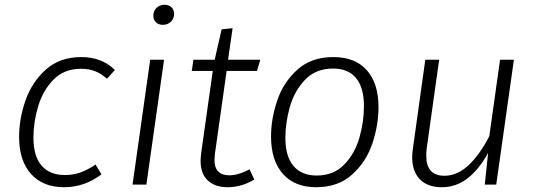

<svg xmlns="http://www.w3.org/2000/svg" viewBox="-20 -773 2241 804"><path d="M461 -480 428 -443Q405 -464 379 -474.5Q353 -485 319 -485Q249 -485 204.5 -440Q160 -395 140 -328.5Q120 -262 120 -197Q120 -118 154.5 -79Q189 -40 251 -40Q287 -40 317.5 -51Q348 -62 380 -84L405 -43Q334 11 248 11Q160 11 110 -44.5Q60 -100 60 -200Q60 -276 87 -353Q114 -430 172.5 -482Q231 -534 320 -534Q407 -534 461 -480Z M593 0H535L609 -523H667ZM622 -707Q622 -727 635.5 -740Q649 -753 669 -753Q687 -753 698 -742.5Q709 -732 709 -715Q709 -695 695.5 -682Q682 -669 662 -669Q644 -669 633 -679.5Q622 -690 622 -707Z M880 -129Q878 -111 878 -104Q878 -39 940 -39Q978 -39 1025 -64L1045 -21Q991 11 933 11Q880 11 850 -17.5Q820 -46 820 -99Q820 -109 822 -129L871 -476H783L790 -523H879L908 -650L954 -655L935 -523H1070L1056 -476H929Z M1115 -201Q1115 -276 1141 -352.5Q1167 -429 1225.5 -481.5Q1284 -534 1376 -534Q1467 -534 1516 -479Q1565 -424 1565 -324Q1565 -250 1539.5 -173Q1514 -96 1455 -42.5Q1396 11 1304 11Q1214 11 1164.5 -45Q1115 -101 1115 -201ZM1504 -328Q1504 -406 1471 -446Q1438 -486 1375 -486Q1303 -486 1258 -439.5Q1213 -393 1194 -326Q1175 -259 1175 -196Q1175 -118 1209 -78Q1243 -38 1306 -38Q1377 -38 1421.5 -84Q1466 -130 1485 -196.5Q1504 -263 1504 -328Z M1706 -115Q1706 -132 1709 -151L1761 -523H1819L1767 -153Q1765 -141 1765 -121Q1765 -37 1841 -37Q1896 -37 1943.5 -82.5Q1991 -128 2029 -203L2074 -523H2132L2058 0H2010L2024 -133Q1988 -66 1939.5 -27.5Q1891 11 1830 11Q1771 11 1738.5 -22Q1706 -55 1706 -115Z"/></svg>

Font: Fira Sans Light
Style: Italic
Weight: 300
Italic angle: -8°
Designer: bBox Type GmbH & Carrois Corporate GbR & Edenspiekermann AG
Foundry: bBox Type GmbH & Carrois Corporate GbR & Edenspiekermann AG
Version: Version 4.301